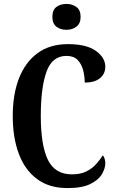

<svg xmlns="http://www.w3.org/2000/svg" viewBox="-20 -949 591 979"><path d="M324 10Q231 10 169 -36Q107 -82 76 -164.5Q45 -247 45 -358Q45 -468 77 -550Q109 -632 171.5 -678Q234 -724 327 -724Q421 -724 469 -689.5Q517 -655 517 -608Q517 -574 490.5 -551Q464 -528 412 -528Q412 -561 403.5 -592.5Q395 -624 375 -644Q355 -664 319 -664Q246 -664 217 -583Q188 -502 188 -358Q188 -209 224 -134.5Q260 -60 347 -60Q390 -60 419.5 -74.5Q449 -89 469.5 -111.5Q490 -134 504 -157Q510 -151 513.5 -139.5Q517 -128 517 -117Q517 -91 500 -61.5Q483 -32 441 -11Q399 10 324 10ZM319 -797Q288 -797 267.5 -813Q247 -829 247 -863Q247 -898 267.5 -913.5Q288 -929 319 -929Q348 -929 369.5 -913.5Q391 -898 391 -863Q391 -829 369.5 -813Q348 -797 319 -797Z"/></svg>

Font: Noto Serif Tamil ExtraCondensed
Style: Bold
Weight: 700
Width: 2
Designer: Indian Type Foundry, Tom Grace, and the Monotype Design Team
Foundry: Monotype Imaging Inc.
Version: Version 2.004; ttfautohint (v1.8.4.7-5d5b)